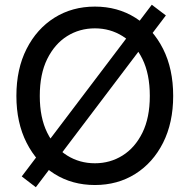

<svg xmlns="http://www.w3.org/2000/svg" viewBox="-20 -766 796 806"><path d="M130.4 20 71.3 -25.4 617.2 -746.1 676.3 -701.2ZM378.4 10.7Q283.2 10.7 208.7 -35.9Q134.3 -82.5 91.6 -166.7Q48.8 -251 48.8 -363.3Q48.8 -476.6 91.6 -560.8Q134.3 -645 208.7 -691.7Q283.2 -738.3 378.4 -738.3Q473.6 -738.3 547.9 -691.7Q622.1 -645 664.6 -560.8Q707 -476.6 707 -363.3Q707 -251 664.6 -166.7Q622.1 -82.5 547.9 -35.9Q473.6 10.7 378.4 10.7ZM378.4 -80.6Q442.4 -80.6 494.6 -113.3Q546.9 -146 577.9 -209Q608.9 -272 608.9 -363.3Q608.9 -455.1 577.9 -518.3Q546.9 -581.5 494.6 -614.3Q442.4 -647 378.4 -647Q314 -647 261.7 -614.3Q209.5 -581.5 178.2 -518.3Q147 -455.1 147 -363.3Q147 -272 178.2 -209Q209.5 -146 261.7 -113.3Q314 -80.6 378.4 -80.6Z"/></svg>

Font: Inter Cardless Tabular
Style: Regular
Weight: 400
Designer: Rasmus Andersson
Foundry: rsms
Version: Version 4.000;git-4fc901f